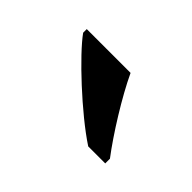

<svg xmlns="http://www.w3.org/2000/svg" viewBox="-42 -874 375 375"><g transform="rotate(45 145.5 -686.0)"><path d="M204 -606H251V-619C222 -657 182 -721 161 -766H40V-756C65 -721 149 -642 204 -606Z"/></g></svg>

Font: Noto Serif Tamil Medium
Style: Italic
Weight: 500
Italic angle: -12°
Designer: Indian Type Foundry, Tom Grace, and the Monotype Design Team
Foundry: Monotype Imaging Inc.
Version: Version 2.003